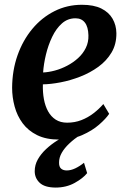

<svg xmlns="http://www.w3.org/2000/svg" viewBox="-20 -588 547 824"><path d="M448.5 -99.5Q435 -79 405.2 -53Q375.5 -27 332.2 -8Q289 11 233.5 11Q178 11 139.5 -8Q101 -27 77.2 -59Q53.5 -91 42.8 -130.8Q32 -170.5 32 -211.5Q32.5 -286 55.2 -350.5Q78 -415 118.5 -463.8Q159 -512.5 213.5 -540Q268 -567.5 331.5 -567.5Q382.5 -567.5 414.8 -551.5Q447 -535.5 463 -507.8Q479 -480 479.5 -446Q480 -398.5 458.8 -362.8Q437.5 -327 402 -301.2Q366.5 -275.5 324 -259Q281.5 -242.5 239.5 -234.5Q197.5 -226.5 164 -226Q163 -192 168.5 -162.2Q174 -132.5 186.5 -110Q199 -87.5 219.2 -74.5Q239.5 -61.5 268 -61.5Q301 -61.5 329.2 -72.5Q357.5 -83.5 381.2 -101.8Q405 -120 423.5 -141.5ZM304 -509.5Q270.5 -509.5 245.8 -487.5Q221 -465.5 204 -430Q187 -394.5 177.2 -354Q167.5 -313.5 165 -277Q188.5 -278 215.5 -285.2Q242.5 -292.5 268.2 -306Q294 -319.5 315 -338.5Q336 -357.5 348.2 -382.2Q360.5 -407 359.5 -436.5Q358.5 -473 344.2 -491.2Q330 -509.5 304 -509.5ZM218 217Q171 216.5 150 196.2Q129 176 129 147Q129 119.5 142.5 95.8Q156 72 177.8 51.8Q199.5 31.5 225.5 15.2Q251.5 -1 276 -13.5L300.5 -25L326.5 -10.5Q298.5 8 277.5 27.8Q256.5 47.5 245 67.8Q233.5 88 233.5 109Q233 127.5 242 135.5Q251 143.5 266.5 143.5Q284 143.5 303 134.5Q322 125.5 340.5 110.5L354 155Q336.5 177 300.5 197Q264.5 217 218 217Z"/></svg>

Font: Merriweather 24pt SemiBold
Style: Italic
Weight: 600
Italic angle: -7.8°
Version: Version 2.101